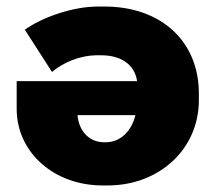

<svg xmlns="http://www.w3.org/2000/svg" viewBox="-20 -553 655 587"><path d="M300 -533H278C202 -533 106 -499 56 -462L139 -333C172 -361 223 -384 278 -384H289C350 -384 391 -356 399 -306V-305H31V-220C31 -88 144 14 294 14H309C467 14 588 -97 588 -247V-267C588 -429 470 -533 300 -533ZM394 -201C381 -148 345 -118 303 -118H299C251 -118 221 -154 217 -201Z"/></svg>

Font: Fixel Display Black
Style: Regular
Weight: 900
Designer: AlfaBravo + MacPaw
Foundry: Kyrylo Tkachov, Marchela Mozhyna, Serhii Makarenko, Maria Weinstein, Zakhar Kryvoshyya
Version: Version 1.211